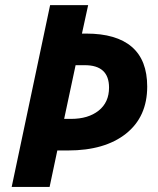

<svg xmlns="http://www.w3.org/2000/svg" viewBox="-20 -734 620 754"><path d="M558.1 -394Q558.1 -275.4 474.9 -209.2Q391.6 -143.1 247.1 -143.1H205.1L174.8 0H25.9L176.8 -713.9H326.2L301.8 -602.1H318.8Q437 -602.1 497.6 -550Q558.1 -498 558.1 -394ZM231.9 -267.1H258.8Q326.7 -267.1 367.4 -299.6Q408.2 -332 408.2 -390.1Q408.2 -478 313 -478H276.9Z"/></svg>

Font: TypoPRO Open Sans
Style: Bold Italic
Weight: 700
Italic angle: -12°
Foundry: Ascender Corporation
Version: Version 1.10